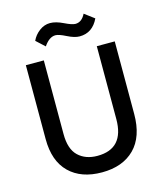

<svg xmlns="http://www.w3.org/2000/svg" viewBox="-127 -961 905 1064"><g transform="rotate(-15 326.0 -429.0)"><path d="M401 -751Q372 -751 331.5 -771.5Q291 -792 272 -792Q236 -792 205 -746L156 -791Q170 -822 198.5 -843.5Q227 -865 260 -865Q293 -865 335 -844.5Q377 -824 396 -824Q433 -824 454 -867L510 -825Q475 -751 401 -751ZM478 -256V-674H581V-258Q581 -127 513 -59Q445 9 326 9Q207 9 139 -57.5Q71 -124 71 -250V-674H174V-251Q174 -165 215.5 -125.5Q257 -86 325 -86Q478 -86 478 -256Z"/></g></svg>

Font: Hind Medium
Style: Regular
Weight: 500
Designer: Manushi Parikh, Satya Rajpurohit
Foundry: Indian Type Foundry
Version: Version 1.201;PS 1.0;hotconv 1.0.78;makeotf.lib2.5.61930; tt